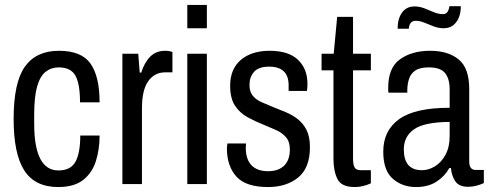

<svg xmlns="http://www.w3.org/2000/svg" viewBox="-20 -743 1976 775"><path d="M215 12Q121 12 78 -55Q35 -122 35 -263Q35 -410 80.5 -474Q126 -538 218 -538Q309 -538 345.5 -486Q382 -434 382 -330H303Q303 -404 284.5 -437.5Q266 -471 217 -471Q187 -471 164.5 -453.5Q142 -436 130 -394.5Q118 -353 118 -280V-244Q118 -55 216 -55Q265 -55 284.5 -90Q304 -125 304 -196H382Q382 -140 367 -92.5Q352 -45 315.5 -16.5Q279 12 215 12Z M474 0V-526H538L544 -450H550Q563 -491 586.5 -514.5Q610 -538 646 -538Q664 -538 676 -533V-451H647Q604 -451 578.5 -415.5Q553 -380 553 -306V0Z M736 -629V-723H815V-629ZM736 0V-526H815V0Z M1062 12Q972 12 934 -30.5Q896 -73 896 -143Q896 -148 896.5 -153.5Q897 -159 898 -164H973Q973 -158 972.5 -153.5Q972 -149 972 -144Q973 -98 996 -75Q1019 -52 1062 -52Q1104 -52 1127 -74.5Q1150 -97 1150 -140Q1150 -171 1134.5 -189Q1119 -207 1094.5 -218Q1070 -229 1043 -240Q1010 -253 979 -270Q948 -287 928.5 -316.5Q909 -346 909 -397Q909 -465 952.5 -501.5Q996 -538 1068 -538Q1145 -538 1183 -501.5Q1221 -465 1221 -405Q1221 -398 1220.5 -390Q1220 -382 1219 -376H1145V-399Q1145 -474 1066 -474Q1024 -474 1005.5 -453Q987 -432 987 -400Q987 -373 1000 -357Q1013 -341 1035 -331Q1057 -321 1082 -311Q1108 -301 1134 -290Q1160 -279 1182 -262Q1204 -245 1217.5 -218Q1231 -191 1231 -149Q1231 -65 1183.5 -26.5Q1136 12 1062 12Z M1412 12Q1358 12 1342 -20.5Q1326 -53 1326 -102V-459H1278V-526H1327L1341 -675H1405V-526H1477V-459H1405V-102Q1405 -78 1411.5 -67Q1418 -56 1436 -56H1477V-3Q1444 12 1412 12Z M1585 -627Q1585 -668 1603 -692.5Q1621 -717 1653 -717Q1674 -717 1694 -709Q1714 -701 1732 -693.5Q1750 -686 1767 -686Q1780 -686 1786 -694.5Q1792 -703 1794 -718H1840Q1840 -678 1821.5 -653.5Q1803 -629 1771 -629Q1750 -629 1730.5 -636.5Q1711 -644 1693 -651.5Q1675 -659 1658 -659Q1644 -659 1637.5 -650Q1631 -641 1630 -627ZM1659 12Q1604 12 1565.5 -21.5Q1527 -55 1527 -131Q1527 -216 1591 -262Q1655 -308 1795 -308V-383Q1795 -425 1776.5 -448Q1758 -471 1711 -471Q1675 -471 1656.5 -458.5Q1638 -446 1631 -424.5Q1624 -403 1624 -378V-369H1548Q1547 -373 1547 -378Q1547 -383 1547 -389Q1547 -470 1595 -504Q1643 -538 1716 -538Q1789 -538 1831.5 -503Q1874 -468 1874 -384V-91Q1874 -57 1900 -57H1933V-4Q1920 2 1903.5 6.5Q1887 11 1869 11Q1833 11 1818 -11Q1803 -33 1800 -65H1794Q1775 -31 1741.5 -9.5Q1708 12 1659 12ZM1683 -56Q1710 -56 1735.5 -71.5Q1761 -87 1778 -118Q1795 -149 1795 -193V-251Q1692 -250 1651 -221Q1610 -192 1610 -140Q1610 -56 1683 -56Z"/></svg>

Font: Archivo Condensed
Style: Regular
Weight: 400
Width: 3
Designer: Hector Gatti
Foundry: Omnibus-Type
Version: Version 2.001; ttfautohint (v1.8.3)